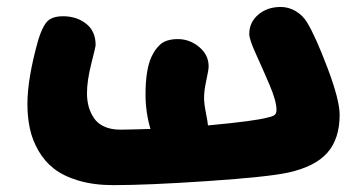

<svg xmlns="http://www.w3.org/2000/svg" viewBox="-20 -544 1036 554"><path d="M307.1 -9.8Q251 -9.8 207.3 -22.7Q163.6 -35.6 136 -57.1Q108.4 -78.6 90.8 -109.4Q73.2 -140.1 66.2 -173.1Q59.1 -206.1 59.1 -244.1Q59.1 -316.9 89.8 -426.8Q101.1 -464.8 115.2 -481Q129.4 -497.1 162.1 -497.1Q201.2 -497.1 228.5 -475.6Q255.9 -454.1 255.9 -414.1Q255.9 -409.2 243.4 -360.1Q231 -311 231 -274.9Q231 -254.4 235.8 -236.6Q240.7 -218.8 251.2 -203.1Q261.7 -187.5 281 -178.7Q300.3 -169.9 327.1 -169.9Q345.7 -169.9 414.1 -171.9Q399.9 -220.2 399.9 -271Q399.9 -342.8 417 -379.9Q422.4 -391.1 427 -397.9Q431.6 -404.8 440.2 -413.6Q448.7 -422.4 462.2 -426.8Q475.6 -431.2 493.2 -431.2Q527.3 -431.2 554.7 -408.4Q582 -385.7 582 -352.1Q582 -342.8 575.4 -312.7Q568.8 -282.7 568.8 -262.2Q568.8 -245.1 574.2 -217.8Q579.6 -190.4 580.1 -182.1Q717.3 -194.8 752.9 -205.1Q767.1 -208 772.5 -212.4Q777.8 -216.8 777.8 -227.1Q777.8 -252 758.1 -298.3Q738.3 -344.7 718.8 -387.5Q699.2 -430.2 699.2 -445.8Q699.2 -479.5 725.1 -501.7Q751 -523.9 790 -523.9Q813 -523.9 833.5 -511.7Q854 -499.5 866.2 -479Q890.6 -439 925.3 -347.2Q960 -255.4 960 -212.9Q960 -143.6 924.6 -103.3Q889.2 -63 811 -45.9Q751.5 -33.2 578.9 -21.5Q406.2 -9.8 307.1 -9.8Z"/></svg>

Font: Shantell Sans Irregular
Style: Regular
Weight: 800
Designer: Stephen Nixon, Anya Danilova, Shantell Martin
Foundry: Arrow Type
Version: Version 1.006;[9816181b4]